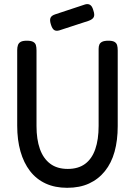

<svg xmlns="http://www.w3.org/2000/svg" viewBox="-20 -882 644 915"><path d="M300 13Q242 13 197.5 -7.5Q153 -28 123 -67Q93 -106 77.5 -160.5Q62 -215 62 -283V-643Q62 -657 65.5 -667Q69 -677 78.5 -682.5Q88 -688 108 -688Q128 -688 138 -682.5Q148 -677 151 -667Q154 -657 154 -642V-281Q154 -218 170 -172.5Q186 -127 219 -102Q252 -77 303 -77Q353 -77 385.5 -101Q418 -125 434 -171Q450 -217 450 -282V-649Q450 -661 453.5 -669.5Q457 -678 467 -683Q477 -688 497 -688Q516 -688 525.5 -682.5Q535 -677 538 -667Q541 -657 541 -642V-281Q541 -213 526 -159Q511 -105 480 -66.5Q449 -28 404.5 -7.5Q360 13 300 13ZM262 -737Q247 -733 238 -739Q229 -745 223 -764Q216 -785 220.5 -796.5Q225 -808 244 -814L386 -861Q401 -865 410.5 -858Q420 -851 425 -832Q432 -812 427 -801Q422 -790 403 -783Z"/></svg>

Font: Fredoka SemiCondensed
Style: Regular
Weight: 400
Width: 4
Designer: Ben Nathan
Foundry: Milena B. Brandão, Ben Nathan
Version: Version 2.001